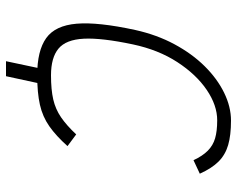

<svg xmlns="http://www.w3.org/2000/svg" viewBox="-95 -577 790 640"><g transform="rotate(90 300.0 -257.0)"><path d="M184 118 209 0H177L181 -16H263L234 118ZM428 -116 467 -87Q433 -49 401 -26.5Q369 -4 329 5Q289 14 230 14Q149 14 107 -16Q65 -46 59 -117.5Q53 -189 80 -313Q96 -385 127.5 -443.5Q159 -502 200.5 -544Q242 -586 289 -609Q336 -632 382 -632Q431 -632 463.5 -622.5Q496 -613 518.5 -590.5Q541 -568 559 -528L514 -507Q500 -537 482.5 -554.5Q465 -572 441 -579Q417 -586 381 -586Q331 -586 279.5 -551Q228 -516 187 -453Q146 -390 128 -305Q106 -201 109 -141.5Q112 -82 142 -57Q172 -32 231 -32Q279 -32 311.5 -39.5Q344 -47 371 -65.5Q398 -84 428 -116Z"/></g></svg>

Font: Victor Mono Thin
Style: Italic
Weight: 100
Italic angle: -12°
Monospace: yes
Designer: Rune Bjørnerås
Version: Version 1.561;gftools[0.9.30]